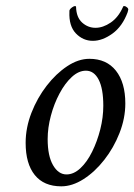

<svg xmlns="http://www.w3.org/2000/svg" viewBox="-20 -623 452 647"><path d="M186.5 4.9Q127.9 4.9 97.2 -33.2Q66.4 -71.3 66.4 -141.6Q66.4 -192.4 85.9 -242.7Q105.5 -293 137.2 -334Q168.9 -375 206.5 -399.9Q244.1 -424.8 281.2 -424.8Q338.9 -424.8 370.6 -384.8Q402.3 -344.7 402.3 -274.4Q402.3 -224.6 382.8 -174.8Q363.3 -125 331.5 -84.5Q299.8 -43.9 261.7 -19.5Q223.6 4.9 186.5 4.9ZM204.1 -35.2Q228.5 -35.2 251 -56.2Q273.4 -77.1 290.5 -111.8Q307.6 -146.5 317.9 -187Q328.1 -227.5 328.1 -266.6Q328.1 -324.2 312.5 -354.5Q296.9 -384.8 269.5 -384.8Q245.1 -384.8 222.2 -363.8Q199.2 -342.8 180.7 -308.1Q162.1 -273.4 151.4 -232.9Q140.6 -192.4 140.6 -154.3Q140.6 -97.7 158.7 -66.4Q176.8 -35.2 204.1 -35.2ZM293 -485.4Q259.8 -485.4 235.8 -510.3Q211.9 -535.2 213.9 -583V-586.9L214.8 -589.8Q216.8 -593.8 222.7 -598.1Q228.5 -602.5 233.4 -602.5Q236.3 -602.5 236.3 -599.6Q237.3 -564.5 256.8 -546.9Q276.4 -529.3 301.8 -529.3Q327.1 -529.3 353 -546.9Q378.9 -564.5 394.5 -599.6Q394.5 -602.5 398.4 -602.5Q403.3 -602.5 408.2 -598.1Q413.1 -593.8 412.1 -589.8L411.1 -585.9Q410.2 -584 410.2 -582Q392.6 -534.2 358.9 -509.8Q325.2 -485.4 293 -485.4Z"/></svg>

Font: Crimson Text
Style: Italic
Weight: 400
Italic angle: -11°
Designer: Sebastian Kosch
Foundry: Sebastian Kosch
Version: Version 1.100; ttfautohint (v1.8.4)